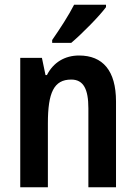

<svg xmlns="http://www.w3.org/2000/svg" viewBox="-20 -786 570 806"><path d="M425 -756V-766H291C268 -721 233 -667 199 -618V-606H279C325 -645 397 -718 425 -756ZM312 -553C252 -553 204 -524 177 -471H171L156 -543H65V0H181V-268C181 -397 206 -452 279 -452C331 -452 351 -411 351 -331V0H467V-360C467 -490 411 -553 312 -553Z"/></svg>

Font: Noto Sans Ethiopic Cond SemBd
Style: Regular
Weight: 600
Width: 3
Designer: Monotype Design Team
Foundry: Monotype Imaging Inc.
Version: Version 2.102